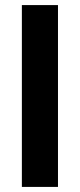

<svg xmlns="http://www.w3.org/2000/svg" viewBox="-20 -735 314 755"><path d="M66 0V-715H208V0Z"/></svg>

Font: Bricolage Grotesque 96pt ExtraBold
Style: Bold
Weight: 700
Version: Version 1.001;gftools[0.9.33.dev8+g029e19f]